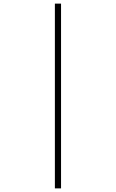

<svg xmlns="http://www.w3.org/2000/svg" viewBox="-20 -830 640 1060"><path d="M283 210V-810H317V210Z"/></svg>

Font: M PLUS Code Latin Expanded ExtraLight
Style: Regular
Weight: 250
Width: 7
Designer: Coji Morishita
Foundry: UNDERFOREST DESIGN
Version: Version 1.002; ttfautohint (v1.8.3)